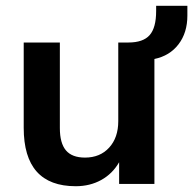

<svg xmlns="http://www.w3.org/2000/svg" viewBox="-20 -636 668 664"><path d="M628 -616V-582Q628 -523 597.5 -483Q567 -443 514 -432V0H392V-75Q369 -35 330 -13.5Q291 8 242 8Q62 8 62 -194V-489H187V-193Q187 -141 208 -116Q229 -91 274 -91Q326 -91 357.5 -125.5Q389 -160 389 -217V-489H424Q475 -489 497.5 -514.5Q520 -540 520 -598V-616Z"/></svg>

Font: wassup Sans
Style: Bold
Weight: 700
Version: Version 2.001